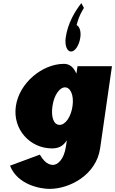

<svg xmlns="http://www.w3.org/2000/svg" viewBox="-20 -938 739 1233"><path d="M436.5 -607C461.8 -607 488.6 -647 495.8 -697C501.6 -737 490.8 -768 472 -777C487.7 -842 519 -887 519 -887L502.4 -918C461.7 -866 415.4 -790 402 -697C394.8 -647 410.1 -607 436.5 -607ZM44.3 126C93.7 251 241.9 275 298.3 275C426.7 275 598.3 186 623.1 14L699 -513H477.8L471.1 -467H469.6C453 -506 427.2 -528 391.3 -528C252.2 -528 103.4 -406 81.8 -256C60.2 -106 174 15 313.1 15C350 15 383.1 5 409.2 -37L403.7 1C390.6 92 346.3 121 320.5 121C279.9 121 255 86 235.7 55ZM316.8 -256C327 -327 362.2 -377 397.5 -377C432.3 -377 456 -327 445.7 -256C435.6 -186 399.2 -136 362.8 -136C324.8 -136 306.7 -186 316.8 -256Z"/></svg>

Font: Blink
Style: WideObl
Weight: 400
Designer: Mew Too
Foundry: Cannot Into Space Fonts
Version: Version 001.000